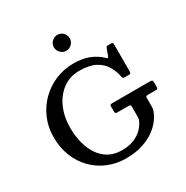

<svg xmlns="http://www.w3.org/2000/svg" viewBox="-220 -1175 1320 1366"><g transform="rotate(-30 440.0 -492.0)"><path d="M535 -378.5H841.5Q857 -378.5 861.5 -375Q866 -371.5 866 -355V-320.5Q866 -309.5 862.5 -306.5Q859 -303.5 847.5 -303.5H783Q771.5 -303.5 768.8 -300Q766 -296.5 766 -285V-230.5Q766 -217.5 765.2 -207Q764.5 -196.5 761.5 -187Q751.5 -154.5 726.2 -119.8Q701 -85 659.5 -55.2Q618 -25.5 559.8 -7Q501.5 11.5 425.5 11.5Q345.5 11.5 277.5 -17Q209.5 -45.5 159 -97.2Q108.5 -149 80.2 -219.8Q52 -290.5 52 -375Q52 -458.5 82.5 -529Q113 -599.5 166.2 -651.8Q219.5 -704 288.8 -732.8Q358 -761.5 436.5 -761.5Q510 -761.5 564.2 -739.5Q618.5 -717.5 656 -680Q665 -671 669 -673Q673 -675 677.5 -687L694.5 -734Q697 -741 700.2 -745.8Q703.5 -750.5 710.5 -750.5H740Q755 -750.5 755 -737V-516.5Q755 -507.5 752.8 -500.5Q750.5 -493.5 741 -493.5H706.5Q692.5 -493.5 689.2 -497.5Q686 -501.5 684 -512.5Q675 -560 650 -601.8Q625 -643.5 576 -669.5Q527 -695.5 446 -695.5Q368 -695.5 310 -653Q252 -610.5 219.8 -538Q187.5 -465.5 187.5 -375Q187.5 -284.5 214.8 -211.8Q242 -139 295.8 -96.2Q349.5 -53.5 429 -53.5Q489 -53.5 531 -71.8Q573 -90 599.2 -118Q625.5 -146 637.5 -175Q640.5 -182 641.8 -188.2Q643 -194.5 643 -205V-286.5Q643 -298.5 638 -301Q633 -303.5 622.5 -303.5H536Q522.5 -303.5 518.8 -307Q515 -310.5 515 -323.5V-358.5Q515 -371.5 518.8 -375Q522.5 -378.5 535 -378.5ZM438.5 -864.5Q412 -864.5 392.8 -884Q373.5 -903.5 373.5 -930Q373.5 -957 392.8 -976Q412 -995 438.5 -995Q465.5 -995 484.5 -976Q503.5 -957 503.5 -930Q503.5 -903.5 484.5 -884Q465.5 -864.5 438.5 -864.5Z"/></g></svg>

Font: Besley Medium
Style: Regular
Weight: 500
Designer: Owen Earl
Foundry: indestructible type*
Version: Version 2.001; ttfautohint (v1.8.3)